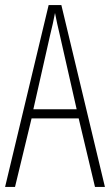

<svg xmlns="http://www.w3.org/2000/svg" viewBox="-20 -734 432 754"><path d="M353 0 289 -269H104L39 0H0L171 -714H221L392 0ZM215 -596Q209 -622 204.5 -641.5Q200 -661 196 -683Q192 -661 187.5 -641.5Q183 -622 177 -597L111 -305H281Z"/></svg>

Font: Noto Sans Gujarati UI ExtraCondensed ExtraLight
Style: Regular
Weight: 200
Width: 2
Designer: Jelle Bosma - Monotype Design Team, Universal Thirst
Foundry: Monotype Imaging Inc.
Version: Version 2.106; ttfautohint (v1.8.4.7-5d5b)